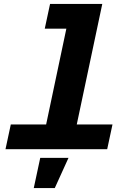

<svg xmlns="http://www.w3.org/2000/svg" viewBox="-20 -760 690 978"><path d="M35 -126H215L318 -614H208L235 -740H501L371 -126H553L526 0H8ZM185 44H329L259 198H152Z"/></svg>

Font: Azeret Mono
Style: Bold Italic
Weight: 700
Italic angle: -12°
Designer: Martin Vácha
Foundry: Displaay
Version: Version 1.000; Glyphs 3.0.3, build 3074